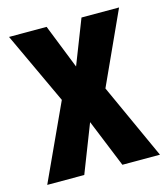

<svg xmlns="http://www.w3.org/2000/svg" viewBox="-88 -616 599 686"><g transform="rotate(-15 211.5 -273.0)"><path d="M132 -280 3 0H140L209 -177L281 0H420L293 -279L415 -546H276L212 -382L147 -546H8Z"/></g></svg>

Font: Noto Sans Tamil ExtraCondensed
Style: Bold
Weight: 700
Width: 2
Designer: Jelle Bosma - Monotype Design Team
Foundry: Monotype Imaging Inc.
Version: Version 2.004